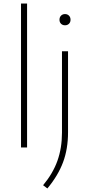

<svg xmlns="http://www.w3.org/2000/svg" viewBox="-20 -828 500 1078"><path d="M98 0V-808H132V0ZM246 230 222 212Q277 146 302.5 74.5Q328 3 328 -83V-540H362V-85Q362 8 334 83Q306 158 246 230ZM345 -686Q331.5 -686 322.8 -694.5Q314 -703 314 -717Q314 -731.5 322.8 -740.2Q331.5 -749 345 -749Q358.5 -749 367.2 -740.2Q376 -731.5 376 -717Q376 -703 367.2 -694.5Q358.5 -686 345 -686Z"/></svg>

Font: Encode Sans Exp Th
Style: Regular
Weight: 100
Width: 7
Designer: Multiple Designers
Foundry: Impallari Type
Version: Version 3.002; ttfautohint (v1.8.3) -l 8 -r 50 -G 200 -x 14 